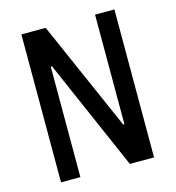

<svg xmlns="http://www.w3.org/2000/svg" viewBox="-108 -822 837 915"><g transform="rotate(-15 310.0 -365.0)"><path d="M420 0H539.5V-730H444V-189.5H438L200.5 -730H80.5V0H176V-545.5H182Z"/></g></svg>

Font: Monaspace Neon Medium
Style: Regular
Weight: 500
Designer: Riley Cran & the Lettermatic Team
Foundry: Lettermatic
Version: Version 1.200 (Monaspace Neon)